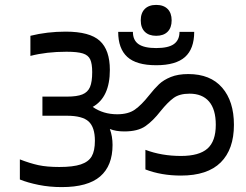

<svg xmlns="http://www.w3.org/2000/svg" viewBox="-20 -817 1004 783"><path d="M680 -734Q680 -704 663.5 -687.5Q647 -671 617 -671Q587 -671 570.5 -687.5Q554 -704 554 -734Q554 -764 570.5 -780.5Q587 -797 617 -797Q647 -797 663.5 -780.5Q680 -764 680 -734ZM61 -85V-167Q102 -151 136.5 -143.5Q171 -136 222 -136Q278 -136 309.5 -146.5Q341 -157 354 -179.5Q367 -202 367 -243Q367 -298 341.5 -321.5Q316 -345 253 -345H153V-423H253Q294 -423 316 -432Q338 -441 347 -462Q356 -483 356 -523Q356 -557 348 -574.5Q340 -592 318 -599Q296 -606 251 -606Q170 -606 104 -589V-671Q172 -688 248 -688Q346 -688 387 -650.5Q428 -613 428 -532Q428 -420 358 -381Q401 -351 458 -351Q503 -351 530 -370Q557 -389 587 -427Q610 -456 628.5 -473.5Q647 -491 676.5 -503Q706 -515 748 -515Q838 -515 886 -459.5Q934 -404 934 -308Q934 -208 880 -154.5Q826 -101 718 -101Q638 -101 573 -126V-206Q639 -181 718 -181Q792 -181 826 -211Q860 -241 860 -308Q860 -371 832.5 -403Q805 -435 753 -435Q712 -435 688 -417.5Q664 -400 635 -364Q604 -324 573 -302.5Q542 -281 487 -281Q452 -281 428 -291Q439 -261 439 -226Q439 -141 388.5 -97.5Q338 -54 232 -54Q182 -54 137.5 -63Q93 -72 61 -85ZM462 -687H522Q522 -653 545 -637Q568 -621 617 -621Q667 -621 689.5 -637.5Q712 -654 712 -687H772Q772 -618 734.5 -584.5Q697 -551 617 -551Q536 -551 499 -585Q462 -619 462 -687Z"/></svg>

Font: Rhodium Libre
Style: Regular
Weight: 400
Designer: James Puckett
Foundry: Dunwich Type Founders
Version: Version 1.001; ttfautohint (v1.3)